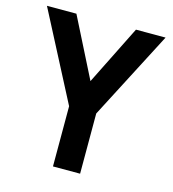

<svg xmlns="http://www.w3.org/2000/svg" viewBox="-105 -787 788 875"><g transform="rotate(15 289.0 -350.0)"><path d="M224.8 0V-284L8.8 -700H147.8L289.2 -419.8L428.8 -700H568.5L352.8 -284V0Z"/></g></svg>

Font: Haskoy
Style: Regular
Weight: 400
Designer: Ertekin Erdin
Foundry: Ertekin Erdin
Version: Version 1.500